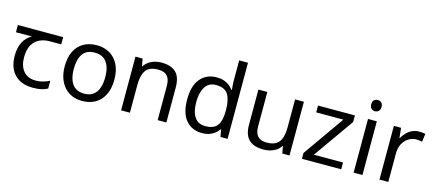

<svg xmlns="http://www.w3.org/2000/svg" viewBox="-55 -1300 4196 1851"><g transform="rotate(15 2043.5 -375.0)"><path d="M301 10Q183 10 118 -57Q53 -124 53 -245Q53 -325 82 -380.5Q111 -436 165 -465H6V-537H458V-465H345Q251 -465 197.5 -411.5Q144 -358 144 -252Q144 -165 187 -114.5Q230 -64 310 -64Q347 -64 381 -73.5Q415 -83 447 -99V-21Q418 -5 383 2.5Q348 10 301 10Z M1041 -269Q1041 -202 1023.5 -150.5Q1006 -99 973.5 -63Q941 -27 894.5 -8.5Q848 10 791 10Q738 10 693 -8.5Q648 -27 615 -63Q582 -99 563.5 -150.5Q545 -202 545 -269Q545 -358 575 -419.5Q605 -481 661 -513.5Q717 -546 794 -546Q867 -546 922.5 -513.5Q978 -481 1009.5 -419.5Q1041 -358 1041 -269ZM636 -269Q636 -206 652.5 -159.5Q669 -113 704 -88Q739 -63 793 -63Q847 -63 882 -88Q917 -113 933.5 -159.5Q950 -206 950 -269Q950 -333 933 -378Q916 -423 881.5 -447.5Q847 -472 792 -472Q710 -472 673 -418Q636 -364 636 -269Z M1438 -546Q1534 -546 1583 -499.5Q1632 -453 1632 -349V0H1545V-343Q1545 -408 1516 -440Q1487 -472 1425 -472Q1336 -472 1302 -422Q1268 -372 1268 -278V0H1180V-536H1251L1264 -463H1269Q1287 -491 1313.5 -509.5Q1340 -528 1372 -537Q1404 -546 1438 -546Z M1988 10Q1888 10 1828 -59.5Q1768 -129 1768 -267Q1768 -405 1828.5 -475.5Q1889 -546 1989 -546Q2031 -546 2062 -535.5Q2093 -525 2116 -507Q2139 -489 2155 -467H2161Q2160 -480 2157.5 -505.5Q2155 -531 2155 -546V-760H2243V0H2172L2159 -72H2155Q2139 -49 2116 -30.5Q2093 -12 2061.5 -1Q2030 10 1988 10ZM2002 -63Q2087 -63 2121.5 -109.5Q2156 -156 2156 -250V-266Q2156 -366 2123 -419.5Q2090 -473 2001 -473Q1930 -473 1894.5 -416.5Q1859 -360 1859 -265Q1859 -169 1894.5 -116Q1930 -63 2002 -63Z M2861 -536V0H2789L2776 -71H2772Q2755 -43 2728 -25Q2701 -7 2669 1.5Q2637 10 2602 10Q2538 10 2494.5 -10.5Q2451 -31 2429 -74Q2407 -117 2407 -185V-536H2496V-191Q2496 -127 2525 -95Q2554 -63 2615 -63Q2675 -63 2709.5 -85.5Q2744 -108 2758.5 -151.5Q2773 -195 2773 -257V-536Z M3377 0H2985V-58L3273 -468H3002V-536H3370V-470L3086 -68H3377Z M3589 -536V0H3501V-536ZM3546 -737Q3566 -737 3581.5 -723.5Q3597 -710 3597 -681Q3597 -653 3581.5 -639Q3566 -625 3546 -625Q3524 -625 3509 -639Q3494 -653 3494 -681Q3494 -710 3509 -723.5Q3524 -737 3546 -737Z M4009 -546Q4024 -546 4041.5 -544.5Q4059 -543 4072 -540L4061 -459Q4048 -462 4032.5 -464Q4017 -466 4003 -466Q3972 -466 3944 -453Q3916 -440 3894 -416.5Q3872 -393 3859.5 -360Q3847 -327 3847 -286V0H3759V-536H3831L3841 -438H3845Q3862 -468 3886 -492.5Q3910 -517 3941 -531.5Q3972 -546 4009 -546Z"/></g></svg>

Font: utelugu25
Style: Book
Weight: 400
Designer: Jelle Bosma - Monotype Design Team
Foundry: Monotype Imaging Inc.
Version: Version 2.003